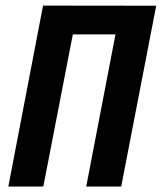

<svg xmlns="http://www.w3.org/2000/svg" viewBox="-20 -664 578 686"><path d="M240.2 -541 134.8 2.4H9.8L133.8 -644L461.4 -643.6H538.1L413.1 2.4H288.1L392.6 -541Z"/></svg>

Font: Fantasque Sans Mono
Style: Bold Italic
Weight: 700
Italic angle: -11°
Monospace: yes
Designer: Jany Belluz
Version: Version 1.7.1